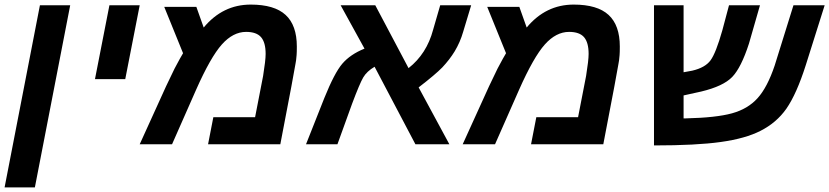

<svg xmlns="http://www.w3.org/2000/svg" viewBox="-22 -629 3615 837"><path d="M-2 188 152 -606H284L130 188Z M392 -284 455 -606H587L524 -284Z M1071 -609Q1174 -609 1223 -564Q1272 -519 1272 -426Q1272 -400 1271 -389Q1269 -363 1266 -350Q1263 -327 1200 0H885L908 -118H1090L1125 -298Q1136 -366 1136 -394Q1136 -444 1116 -467Q1096 -490 1051 -490Q994 -490 945 -435Q896 -380 833 -238L728 0H587L702 -253Q723 -298 739 -330Q766 -381 776 -397L694 -599H834L866 -509Q949 -609 1071 -609Z M1567 -417 1463 -606H1614L1759 -332Q1838 -394 1866 -499L1897 -606H2032L1997 -490Q1984 -445 1960 -405Q1938 -369 1906 -335Q1877 -305 1803 -248L1937 0H1789L1611 -338Q1577 -318 1561.5 -291.5Q1546 -265 1513 -177L1449 0H1312L1392 -202Q1436 -311 1470 -351Q1505 -392 1567 -417Z M2479 -609Q2582 -609 2631 -564Q2680 -519 2680 -426Q2680 -400 2679 -389Q2677 -363 2674 -350Q2671 -327 2608 0H2293L2316 -118H2498L2533 -298Q2544 -366 2544 -394Q2544 -444 2524 -467Q2504 -490 2459 -490Q2402 -490 2353 -435Q2304 -380 2241 -238L2136 0H1995L2110 -253Q2131 -298 2147 -330Q2174 -381 2184 -397L2102 -599H2242L2274 -509Q2357 -609 2479 -609Z M3127 -497 3156 -606H3291L3243 -439Q3209 -334 3170 -293.5Q3131 -253 3035 -230L2958 -213V-113H2969Q3100 -116 3169 -135Q3238 -154 3280.5 -201Q3323 -248 3355 -343L3437 -606H3573L3491 -346Q3451 -220 3406 -155Q3363 -94 3294 -59Q3228 -25 3120 -10Q3014 5 2829 5V-606H2958V-314L2996 -321Q3052 -334 3075.5 -366Q3099 -398 3127 -497Z"/></svg>

Font: Libra Sans
Style: Bold Italic
Weight: 700
Italic angle: -12°
Foundry: Context Ltd
Version: Version 1.002